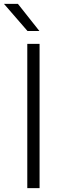

<svg xmlns="http://www.w3.org/2000/svg" viewBox="-38 -965 324 985"><path d="M102 0V-740H165V0ZM103 -806 -17.5 -945H54L164 -806Z"/></svg>

Font: Encode Sans Expanded Expanded Light
Style: Regular
Weight: 300
Width: 7
Designer: Multiple Designers
Foundry: Impallari Type
Version: Version 3.000; ttfautohint (v1.8.3) -l 8 -r 50 -G 200 -x 14 